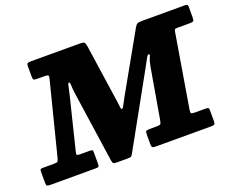

<svg xmlns="http://www.w3.org/2000/svg" viewBox="-178 -957 1432 1173"><g transform="rotate(-20 538.5 -370.0)"><path d="M761 -475 503 -10Q496.5 1.5 491.8 5.8Q487 10 467.5 10H400Q379 10 374.8 5.8Q370.5 1.5 367.5 -16L301 -474.5Q296.5 -506.5 296.2 -527.8Q296 -549 289.5 -549Q283 -549 279.5 -529.8Q276 -510.5 268 -478.5L183.5 -135.5Q179.5 -119.5 183.8 -116.5Q188 -113.5 208.5 -113.5H267Q280.5 -113.5 283.5 -109.5Q286.5 -105.5 286.5 -92V-21.5Q286.5 -7 282.2 -3.5Q278 0 262.5 0H-28Q-46.5 0 -52 -3.2Q-57.5 -6.5 -57.5 -25V-95Q-57.5 -106.5 -54.2 -110Q-51 -113.5 -40 -113.5H29.5Q54 -113.5 58.2 -118.5Q62.5 -123.5 67 -142L185 -607.5Q190 -626.5 186.8 -631.5Q183.5 -636.5 158.5 -636.5H115Q97 -636.5 92.2 -640.5Q87.5 -644.5 87.5 -661.5V-728.5Q87.5 -744.5 94 -747.2Q100.5 -750 115.5 -750H429Q455 -750 461.5 -744.8Q468 -739.5 471.5 -716.5L524 -357Q529.5 -322.5 531 -304.2Q532.5 -286 538 -286Q544.5 -286 555.2 -307.5Q566 -329 581 -355.5L789.5 -725.5Q798 -740.5 806 -745.2Q814 -750 838 -750H1114Q1127 -750 1131.2 -747Q1135.5 -744 1135.5 -731V-667Q1135.5 -646.5 1131 -641.5Q1126.5 -636.5 1106 -636.5H1029Q1014 -636.5 1010.2 -634Q1006.5 -631.5 1004.5 -618.5L925 -141Q922 -123 926 -118.2Q930 -113.5 951 -113.5H1017.5Q1033 -113.5 1037 -110Q1041 -106.5 1041 -91V-26Q1041 -7.5 1035.5 -3.8Q1030 0 1012 0H657Q638.5 0 633 -4Q627.5 -8 627.5 -27V-85.5Q627.5 -104.5 632 -109Q636.5 -113.5 655 -113.5H698Q723.5 -113.5 727.2 -119Q731 -124.5 735 -146L790.5 -468.5Q796.5 -503.5 806.2 -524Q816 -544.5 805.5 -544.5Q798.5 -544.5 787.5 -524Q776.5 -503.5 761 -475Z"/></g></svg>

Font: Besley* Heavy
Style: Italic
Weight: 800
Italic angle: -13°
Designer: Owen Earl
Foundry: indestructible type*
Version: Version 3.000; ttfautohint (v1.8.3)